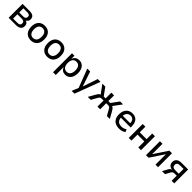

<svg xmlns="http://www.w3.org/2000/svg" viewBox="622 -2589 4851 4851"><g transform="rotate(45 3047.5 -163.0)"><path d="M89 0V-497H342Q399 -497 437 -482Q475 -467 493 -438.5Q511 -410 511 -368Q511 -329 495.5 -302Q480 -275 446 -259L447 -256Q476 -247 493.5 -231Q511 -215 519.5 -192Q528 -169 528 -139Q528 -72 482 -36Q436 0 351 0ZM183 -66H338Q385 -66 409.5 -83.5Q434 -101 434 -142Q434 -182 409 -200.5Q384 -219 339 -219H183ZM183 -284H328Q371 -284 394 -303.5Q417 -323 417 -361Q417 -398 394 -415Q371 -432 327 -432H183Z M883 9Q811 9 759 -22Q707 -53 679 -111Q651 -169 651 -249Q651 -330 679 -387.5Q707 -445 759 -475.5Q811 -506 883 -506Q955 -506 1006.5 -475.5Q1058 -445 1086 -387.5Q1114 -330 1114 -249Q1114 -169 1086 -111Q1058 -53 1006.5 -22Q955 9 883 9ZM882 -74Q947 -74 982.5 -119.5Q1018 -165 1018 -250Q1018 -335 982.5 -379Q947 -423 883 -423Q818 -423 782.5 -379Q747 -335 747 -250Q747 -165 782.5 -119.5Q818 -74 882 -74Z M1472 9Q1400 9 1348 -22Q1296 -53 1268 -111Q1240 -169 1240 -249Q1240 -330 1268 -387.5Q1296 -445 1348 -475.5Q1400 -506 1472 -506Q1544 -506 1595.5 -475.5Q1647 -445 1675 -387.5Q1703 -330 1703 -249Q1703 -169 1675 -111Q1647 -53 1595.5 -22Q1544 9 1472 9ZM1471 -74Q1536 -74 1571.5 -119.5Q1607 -165 1607 -250Q1607 -335 1571.5 -379Q1536 -423 1472 -423Q1407 -423 1371.5 -379Q1336 -335 1336 -250Q1336 -165 1371.5 -119.5Q1407 -74 1471 -74Z M1855 180V-498H1943V-394H1947Q1969 -450 2011 -478Q2053 -506 2111 -506Q2176 -506 2223 -474Q2270 -442 2295 -384.5Q2320 -327 2320 -249Q2320 -173 2295 -114.5Q2270 -56 2224 -23.5Q2178 9 2112 9Q2054 9 2015 -18.5Q1976 -46 1956 -97H1953V180ZM2087 -70Q2153 -70 2188 -118Q2223 -166 2223 -250Q2223 -333 2188.5 -380Q2154 -427 2087 -427Q2021 -427 1986 -380Q1951 -333 1951 -250Q1951 -166 1986 -118Q2021 -70 2087 -70Z M2520 180 2610 -38V47L2402 -497H2505L2639 -101H2642L2775 -497H2875L2621 180Z M2916 0 3018 -181Q3037 -214 3052 -233.5Q3067 -253 3087 -263.5Q3107 -274 3139 -277L3120 -253L2940 -497H3046L3194 -293H3262V-497H3359V-293H3427L3575 -497H3681L3501 -253L3483 -277Q3513 -274 3531.5 -264.5Q3550 -255 3566.5 -235.5Q3583 -216 3603 -181L3705 0H3599L3514 -153Q3501 -177 3489.5 -190.5Q3478 -204 3461.5 -210.5Q3445 -217 3417 -217H3359V0H3262V-217H3204Q3177 -217 3160.5 -210.5Q3144 -204 3132 -190.5Q3120 -177 3107 -153L3022 0Z M4039 9Q3959 9 3902 -20Q3845 -49 3814.5 -106.5Q3784 -164 3784 -249Q3784 -325 3811 -382.5Q3838 -440 3890 -473Q3942 -506 4016 -506Q4085 -506 4133 -476Q4181 -446 4205.5 -389.5Q4230 -333 4230 -253V-220H3858V-288H4163L4146 -267Q4146 -353 4112 -392.5Q4078 -432 4016 -432Q3976 -432 3945 -413Q3914 -394 3895.5 -357Q3877 -320 3877 -262V-244Q3877 -184 3897 -145.5Q3917 -107 3953.5 -88.5Q3990 -70 4042 -70Q4078 -70 4116.5 -80Q4155 -90 4187 -116L4219 -47Q4181 -16 4133.5 -3.5Q4086 9 4039 9Z M4381 0V-497H4478V-296H4722V-497H4819V0H4722V-215H4478V0Z M4997 0V-497H5089V-118H5083L5335 -497H5428V0H5336V-380H5341L5089 0Z M5568 0 5647 -142Q5663 -172 5681.5 -186.5Q5700 -201 5723 -201H5730L5729 -203Q5693 -205 5660.5 -221.5Q5628 -238 5608 -269Q5588 -300 5588 -346Q5588 -417 5634.5 -457Q5681 -497 5769 -497H6006V0H5913V-182H5838Q5805 -182 5783 -169.5Q5761 -157 5746 -129L5676 0ZM5790 -253H5914V-425H5790Q5737 -425 5709.5 -403Q5682 -381 5682 -340Q5682 -298 5709 -275.5Q5736 -253 5790 -253Z"/></g></svg>

Font: Nunito Sans 7pt SemiCondensed Medium
Style: Regular
Weight: 500
Width: 4
Designer: Vernon Adams
Foundry: Vernon Adams
Version: Version 3.101;gftools[0.9.27]